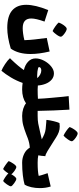

<svg xmlns="http://www.w3.org/2000/svg" viewBox="784 -1582 1127 2736"><g transform="rotate(90 1348.0 -213.5)"><path d="M749 -85Q749 90 672 197Q506 247 377 247Q209 247 128.5 177.5Q48 108 48 -23Q48 -151 123 -337L287 -284Q243 -161 243 -95Q243 -34 277 -3.5Q311 27 382 27Q413 27 459 21Q505 15 552 3Q549 -82 541 -148.5Q533 -215 520 -316L713 -357Q749 -207 749 -85ZM301 -485Q305 -501 319.5 -527.5Q334 -554 353 -576Q372 -598 387 -600Q400 -603 426.5 -588.5Q453 -574 476.5 -553.5Q500 -533 502 -521Q507 -503 475.5 -458.5Q444 -414 422 -399Q397 -409 357 -437Q317 -465 301 -485Z M1286 -76Q1286 -19 1279 8Q1272 35 1254 35Q1210 35 1161 28Q1131 115 1083.5 194Q1036 273 988 330Q950 316 893.5 278.5Q837 241 809 209Q812 204 817.5 199Q823 194 828 189Q928 85 978 10Q908 -5 860 -48.5Q812 -92 812 -158Q812 -216 844.5 -277.5Q877 -339 926 -378.5Q975 -418 1024 -418Q1077 -418 1115 -385Q1153 -352 1173.5 -299.5Q1194 -247 1198 -189Q1236 -186 1254 -186Q1273 -186 1279.5 -159Q1286 -132 1286 -76ZM996 -183Q1024 -179 1055 -179Q1081 -179 1093 -180Q1073 -205 1042.5 -221.5Q1012 -238 984 -238Q962 -238 948.5 -229Q935 -220 935 -203Q942 -190 996 -183Z M1663 -76Q1663 -19 1656 8Q1649 35 1631 35Q1579 35 1530.5 20Q1482 5 1452 -20Q1372 35 1254 35Q1236 35 1229 8Q1222 -19 1222 -76Q1222 -132 1228.5 -159Q1235 -186 1254 -186Q1327 -186 1387 -190Q1384 -276 1372.5 -393.5Q1361 -511 1358 -549Q1354 -575 1349 -628L1542 -639Q1556 -408 1559 -210V-186H1631Q1650 -186 1656.5 -159Q1663 -132 1663 -76Z M2330 -76Q2330 -19 2322.5 8Q2315 35 2297 35Q2231 35 2172 6.5Q2113 -22 2084 -74Q2021 -71 1952 -46Q1920 -34 1893 -23Q1820 5 1763 20Q1706 35 1631 35Q1613 35 1606 8Q1599 -19 1599 -76Q1599 -132 1605.5 -159Q1612 -186 1631 -186Q1695 -186 1741 -194.5Q1787 -203 1862 -221L1892 -228L1965 -245Q1920 -270 1889 -282Q1856 -295 1818 -300Q1780 -305 1719 -309L1693 -310L1688 -315Q1693 -360 1706.5 -415.5Q1720 -471 1733 -497Q1758 -501 1780 -501Q1824 -501 1862 -487Q1900 -473 1939 -448L1981 -421Q2081 -357 2132 -326.5Q2183 -296 2205 -296Q2201 -236 2193 -195Q2237 -186 2297 -186Q2316 -186 2323 -159Q2330 -132 2330 -76ZM1790 -641Q1794 -656 1809 -683Q1824 -710 1843 -732Q1862 -754 1876 -756Q1889 -759 1916 -744.5Q1943 -730 1966 -709.5Q1989 -689 1992 -677Q1996 -659 1964.5 -614.5Q1933 -570 1912 -555Q1887 -565 1846.5 -593Q1806 -621 1790 -641Z M2660 -217Q2660 -154 2647 -96Q2634 -38 2610 0Q2560 15 2478 25Q2396 35 2298 35Q2280 35 2273 8Q2266 -19 2266 -76Q2266 -132 2272.5 -159Q2279 -186 2298 -186Q2425 -186 2486 -201Q2477 -241 2463 -280.5Q2449 -320 2447 -328L2637 -372Q2660 -301 2660 -217ZM2559 306Q2536 297 2501.5 273.5Q2467 250 2450 231Q2438 253 2419 275.5Q2400 298 2388 306Q2365 296 2328 270Q2291 244 2275 227Q2283 202 2311.5 160Q2340 118 2359 118Q2378 118 2416 145Q2454 172 2462 190Q2479 160 2497 139Q2515 118 2529 118Q2548 118 2589 147.5Q2630 177 2634 193Q2636 211 2607.5 251.5Q2579 292 2559 306Z"/></g></svg>

Font: Lalezar
Style: Regular
Weight: 400
Designer: Borna Izadpanah
Foundry: Borna Izadpanah
Version: Version 1.003;November 28, 2018;FontCreator 11.5.0.2421 64-b